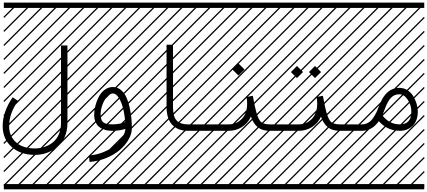

<svg xmlns="http://www.w3.org/2000/svg" viewBox="-29 -990 3234 1453"><path d="M432.6 -646H481.4V-59.1Q481.4 1 459.5 48.6Q437.5 96.2 401.6 124.5Q365.7 152.8 323.2 167.5Q280.8 182.1 236.3 182.1Q125.5 182.1 58.3 121.3Q-8.8 60.5 -8.8 -36.1Q-8.8 -143.6 66.9 -253.9L106.9 -226.6Q40 -129.9 40 -36.1Q40 39.6 91.6 86.4Q143.1 133.3 236.3 133.3Q273.4 133.3 307.6 121.8Q341.8 110.4 370.4 87.9Q398.9 65.4 415.8 27.3Q432.6 -10.7 432.6 -59.1ZM0 402.8H530.3V442.9H0ZM0 -970.2H530.3V-930.2H0ZM526.9 410.6 533.7 417.5 525.4 425.8 518.6 418.9ZM526.9 304.7 533.7 311.5 419.4 425.8 412.6 418.9ZM526.9 198.7 533.7 205.6 313.5 425.8 306.6 418.9ZM526.9 92.3 533.7 99.1 207.5 425.8 200.7 418.9ZM526.9 -13.2 533.7 -6.3 101.6 425.8 94.7 418.9ZM526.9 -119.1 533.7 -112.3 3.4 418 -3.4 411.1ZM526.9 -225.6 533.7 -218.8 3.4 311.5 -3.4 304.7ZM526.9 -331.5 533.7 -324.7 3.4 205.6 -3.4 198.7ZM526.9 -438 533.7 -431.2 3.4 99.1 -3.4 92.3ZM526.9 -543.5 533.7 -536.6 3.4 -6.3 -3.4 -13.2ZM526.9 -649.4 533.7 -642.6 3.4 -112.3 -3.4 -119.1ZM526.9 -755.9 533.7 -749 3.4 -218.8 -3.4 -225.6ZM526.9 -861.8 533.7 -855 3.4 -324.7 -3.4 -331.5ZM516.6 -958 523.4 -951.2 3.4 -431.2 -3.4 -438ZM411.1 -958 418 -951.2 3.4 -536.6 -3.4 -543.5ZM305.2 -958 312 -951.2 3.4 -642.6 -3.4 -649.4ZM198.7 -958 205.6 -951.2 3.4 -749 -3.4 -755.9ZM92.3 -958 99.1 -951.2 3.4 -855 -3.4 -861.8Z M918.5 -66.4Q914.1 -124 901.4 -173.1Q888.7 -222.2 868.4 -252.4Q848.1 -282.7 825.2 -282.7Q803.2 -282.7 781.5 -258.5Q759.8 -234.4 746.1 -196.8Q732.4 -159.2 732.4 -122.6Q732.4 -103.5 736.8 -90.1Q741.2 -76.7 748.5 -68.6Q755.9 -60.5 767.8 -56.2Q779.8 -51.8 792 -50.3Q804.2 -48.8 821.3 -48.8Q876 -48.8 918.5 -66.4ZM968.8 -19.5Q968.8 22.5 944.1 65.9Q919.4 109.4 877.7 145Q835.9 180.7 775.4 205.6Q714.8 230.5 648.4 235.4L644.5 186.5Q702.6 182.1 755.1 160.6Q807.6 139.2 842.3 109.4Q877 79.6 897.7 46.9Q918.5 14.2 919.9 -14.6Q876.5 0 821.3 0Q801.8 0 784.2 -2.9Q766.6 -5.9 747.6 -13.9Q728.5 -22 714.8 -35.2Q701.2 -48.3 692.4 -70.8Q683.6 -93.3 683.6 -122.6Q683.6 -154.3 692.6 -189.2Q701.7 -224.1 718 -256.6Q734.4 -289.1 762.7 -310.3Q791 -331.5 825.2 -331.5Q859.4 -331.5 885.7 -309.6Q912.1 -287.6 927.2 -254.4Q942.4 -221.2 952.1 -177.2Q961.9 -133.3 965.3 -95.2Q968.8 -57.1 968.8 -19.5ZM530.3 402.8H1060.5V442.9H530.3ZM530.3 -970.2H1060.5V-930.2H530.3ZM1057.1 410.6 1064 417.5 1055.7 425.8 1048.8 418.9ZM1057.1 304.7 1064 311.5 949.7 425.8 942.9 418.9ZM1057.1 198.7 1064 205.6 843.8 425.8 836.9 418.9ZM1057.1 92.3 1064 99.1 737.8 425.8 731 418.9ZM1057.1 -13.2 1064 -6.3 631.8 425.8 625 418.9ZM1057.1 -119.1 1064 -112.3 533.7 418 526.9 411.1ZM1057.1 -225.6 1064 -218.8 533.7 311.5 526.9 304.7ZM1057.1 -331.5 1064 -324.7 533.7 205.6 526.9 198.7ZM1057.1 -438 1064 -431.2 533.7 99.1 526.9 92.3ZM1057.1 -543.5 1064 -536.6 533.7 -6.3 526.9 -13.2ZM1057.1 -649.4 1064 -642.6 533.7 -112.3 526.9 -119.1ZM1057.1 -755.9 1064 -749 533.7 -218.8 526.9 -225.6ZM1057.1 -861.8 1064 -855 533.7 -324.7 526.9 -331.5ZM1046.9 -958 1053.7 -951.2 533.7 -431.2 526.9 -438ZM941.4 -958 948.2 -951.2 533.7 -536.6 526.9 -543.5ZM835.4 -958 842.3 -951.2 533.7 -642.6 526.9 -649.4ZM729 -958 735.8 -951.2 533.7 -749 526.9 -755.9ZM622.6 -958 629.4 -951.2 533.7 -855 526.9 -861.8Z M1590.8 -48.8V0H1393.6Q1317.9 0 1274.7 -45.4Q1231.4 -90.8 1231.4 -180.2V-651.4H1280.3V-180.2Q1280.3 -106.9 1307.9 -77.9Q1335.4 -48.8 1393.6 -48.8ZM1060.5 402.8H1590.8V442.9H1060.5ZM1060.5 -970.2H1590.8V-930.2H1060.5ZM1587.4 410.6 1594.2 417.5 1585.9 425.8 1579.1 418.9ZM1587.4 304.7 1594.2 311.5 1480 425.8 1473.1 418.9ZM1587.4 198.7 1594.2 205.6 1374 425.8 1367.2 418.9ZM1587.4 92.3 1594.2 99.1 1268.1 425.8 1261.2 418.9ZM1587.4 -13.2 1594.2 -6.3 1162.1 425.8 1155.3 418.9ZM1587.4 -119.1 1594.2 -112.3 1064 418 1057.1 411.1ZM1587.4 -225.6 1594.2 -218.8 1064 311.5 1057.1 304.7ZM1587.4 -331.5 1594.2 -324.7 1064 205.6 1057.1 198.7ZM1587.4 -438 1594.2 -431.2 1064 99.1 1057.1 92.3ZM1587.4 -543.5 1594.2 -536.6 1064 -6.3 1057.1 -13.2ZM1587.4 -649.4 1594.2 -642.6 1064 -112.3 1057.1 -119.1ZM1587.4 -755.9 1594.2 -749 1064 -218.8 1057.1 -225.6ZM1587.4 -861.8 1594.2 -855 1064 -324.7 1057.1 -331.5ZM1577.1 -958 1584 -951.2 1064 -431.2 1057.1 -438ZM1471.7 -958 1478.5 -951.2 1064 -536.6 1057.1 -543.5ZM1365.7 -958 1372.6 -951.2 1064 -642.6 1057.1 -649.4ZM1259.3 -958 1266.1 -951.2 1064 -749 1057.1 -755.9ZM1152.8 -958 1159.7 -951.2 1064 -855 1057.1 -861.8Z M1730 -463.9 1775.9 -509.8 1821.8 -463.9 1775.9 -418.5ZM1590.8 -48.8H1700.7Q1761.7 -48.8 1801.5 -91.1Q1841.3 -133.3 1841.3 -206.5Q1841.3 -228.5 1836.4 -256.3L1884.3 -265.1Q1895 -207.5 1900.4 -183.1Q1918.5 -100.6 1939.2 -74.7Q1960 -48.8 2011.2 -48.8H2121.1V0H2011.2Q1956.1 0 1922.4 -26.6Q1888.7 -53.2 1870.1 -107.4Q1846.7 -56.6 1801.5 -28.3Q1756.3 0 1700.7 0H1590.8Q1580.6 0 1573.5 -7.1Q1566.4 -14.2 1566.4 -24.4Q1566.4 -34.7 1573.5 -41.7Q1580.6 -48.8 1590.8 -48.8ZM1590.8 402.8H2121.1V442.9H1590.8ZM1590.8 -970.2H2121.1V-930.2H1590.8ZM2117.7 410.6 2124.5 417.5 2116.2 425.8 2109.4 418.9ZM2117.7 304.7 2124.5 311.5 2010.3 425.8 2003.4 418.9ZM2117.7 198.7 2124.5 205.6 1904.3 425.8 1897.5 418.9ZM2117.7 92.3 2124.5 99.1 1798.3 425.8 1791.5 418.9ZM2117.7 -13.2 2124.5 -6.3 1692.4 425.8 1685.5 418.9ZM2117.7 -119.1 2124.5 -112.3 1594.2 418 1587.4 411.1ZM2117.7 -225.6 2124.5 -218.8 1594.2 311.5 1587.4 304.7ZM2117.7 -331.5 2124.5 -324.7 1594.2 205.6 1587.4 198.7ZM2117.7 -438 2124.5 -431.2 1594.2 99.1 1587.4 92.3ZM2117.7 -543.5 2124.5 -536.6 1594.2 -6.3 1587.4 -13.2ZM2117.7 -649.4 2124.5 -642.6 1594.2 -112.3 1587.4 -119.1ZM2117.7 -755.9 2124.5 -749 1594.2 -218.8 1587.4 -225.6ZM2117.7 -861.8 2124.5 -855 1594.2 -324.7 1587.4 -331.5ZM2107.4 -958 2114.3 -951.2 1594.2 -431.2 1587.4 -438ZM2002 -958 2008.8 -951.2 1594.2 -536.6 1587.4 -543.5ZM1896 -958 1902.8 -951.2 1594.2 -642.6 1587.4 -649.4ZM1789.6 -958 1796.4 -951.2 1594.2 -749 1587.4 -755.9ZM1683.1 -958 1689.9 -951.2 1594.2 -855 1587.4 -861.8Z M2309.1 -444.8 2355 -490.7 2400.9 -444.8 2355 -399.4ZM2172.4 -444.8 2218.3 -490.7 2264.2 -444.8 2218.3 -399.4ZM2121.1 -48.8H2231Q2292 -48.8 2331.8 -91.1Q2371.6 -133.3 2371.6 -206.5Q2371.6 -228.5 2366.7 -256.3L2414.6 -265.1Q2425.3 -207.5 2430.7 -183.1Q2448.7 -100.6 2469.5 -74.7Q2490.2 -48.8 2541.5 -48.8H2651.4V0H2541.5Q2486.3 0 2452.6 -26.6Q2418.9 -53.2 2400.4 -107.4Q2377 -56.6 2331.8 -28.3Q2286.6 0 2231 0H2121.1Q2110.8 0 2103.8 -7.1Q2096.7 -14.2 2096.7 -24.4Q2096.7 -34.7 2103.8 -41.7Q2110.8 -48.8 2121.1 -48.8ZM2121.1 402.8H2651.4V442.9H2121.1ZM2121.1 -970.2H2651.4V-930.2H2121.1ZM2647.9 410.6 2654.8 417.5 2646.5 425.8 2639.6 418.9ZM2647.9 304.7 2654.8 311.5 2540.5 425.8 2533.7 418.9ZM2647.9 198.7 2654.8 205.6 2434.6 425.8 2427.7 418.9ZM2647.9 92.3 2654.8 99.1 2328.6 425.8 2321.8 418.9ZM2647.9 -13.2 2654.8 -6.3 2222.7 425.8 2215.8 418.9ZM2647.9 -119.1 2654.8 -112.3 2124.5 418 2117.7 411.1ZM2647.9 -225.6 2654.8 -218.8 2124.5 311.5 2117.7 304.7ZM2647.9 -331.5 2654.8 -324.7 2124.5 205.6 2117.7 198.7ZM2647.9 -438 2654.8 -431.2 2124.5 99.1 2117.7 92.3ZM2647.9 -543.5 2654.8 -536.6 2124.5 -6.3 2117.7 -13.2ZM2647.9 -649.4 2654.8 -642.6 2124.5 -112.3 2117.7 -119.1ZM2647.9 -755.9 2654.8 -749 2124.5 -218.8 2117.7 -225.6ZM2647.9 -861.8 2654.8 -855 2124.5 -324.7 2117.7 -331.5ZM2637.7 -958 2644.5 -951.2 2124.5 -431.2 2117.7 -438ZM2532.2 -958 2539.1 -951.2 2124.5 -536.6 2117.7 -543.5ZM2426.3 -958 2433.1 -951.2 2124.5 -642.6 2117.7 -649.4ZM2319.8 -958 2326.7 -951.2 2124.5 -749 2117.7 -755.9ZM2213.4 -958 2220.2 -951.2 2124.5 -855 2117.7 -861.8Z M2651.4 -48.8H2709.5Q2735.8 -48.8 2757.6 -61.5Q2779.3 -74.2 2795.4 -98.4Q2811.5 -122.6 2821 -142.8Q2830.6 -163.1 2841.8 -192.9Q2890.6 -325.2 2993.2 -325.2Q3026.4 -325.2 3054.2 -307.6Q3082 -290 3098.4 -262.5Q3114.7 -234.9 3123.8 -204.6Q3132.8 -174.3 3132.8 -146Q3132.8 -75.7 3093.5 -37.8Q3054.2 0 2997.1 0Q2903.3 0 2837.9 -72.8Q2786.6 0 2709.5 0H2651.4Q2641.1 0 2634 -7.1Q2627 -14.2 2627 -24.4Q2627 -34.7 2634 -41.7Q2641.1 -48.8 2651.4 -48.8ZM2863.8 -118.2Q2916.5 -48.8 2997.1 -48.8Q3084 -48.8 3084 -146Q3084 -193.8 3056.6 -235.1Q3029.3 -276.4 2993.2 -276.4Q2955.1 -276.4 2930.9 -251.2Q2906.7 -226.1 2887.7 -176.3Q2875 -141.6 2863.8 -118.2ZM2651.4 402.8H3181.6V442.9H2651.4ZM2651.4 -970.2H3181.6V-930.2H2651.4ZM3178.2 410.6 3185.1 417.5 3176.8 425.8 3169.9 418.9ZM3178.2 304.7 3185.1 311.5 3070.8 425.8 3064 418.9ZM3178.2 198.7 3185.1 205.6 2964.8 425.8 2958 418.9ZM3178.2 92.3 3185.1 99.1 2858.9 425.8 2852.1 418.9ZM3178.2 -13.2 3185.1 -6.3 2752.9 425.8 2746.1 418.9ZM3178.2 -119.1 3185.1 -112.3 2654.8 418 2647.9 411.1ZM3178.2 -225.6 3185.1 -218.8 2654.8 311.5 2647.9 304.7ZM3178.2 -331.5 3185.1 -324.7 2654.8 205.6 2647.9 198.7ZM3178.2 -438 3185.1 -431.2 2654.8 99.1 2647.9 92.3ZM3178.2 -543.5 3185.1 -536.6 2654.8 -6.3 2647.9 -13.2ZM3178.2 -649.4 3185.1 -642.6 2654.8 -112.3 2647.9 -119.1ZM3178.2 -755.9 3185.1 -749 2654.8 -218.8 2647.9 -225.6ZM3178.2 -861.8 3185.1 -855 2654.8 -324.7 2647.9 -331.5ZM3168 -958 3174.8 -951.2 2654.8 -431.2 2647.9 -438ZM3062.5 -958 3069.3 -951.2 2654.8 -536.6 2647.9 -543.5ZM2956.5 -958 2963.4 -951.2 2654.8 -642.6 2647.9 -649.4ZM2850.1 -958 2856.9 -951.2 2654.8 -749 2647.9 -755.9ZM2743.7 -958 2750.5 -951.2 2654.8 -855 2647.9 -861.8Z"/></svg>

Font: AzarMehrMSRS3
Style: Regular
Weight: 1
Designer: Amin Abedi
Version: Version 1.00